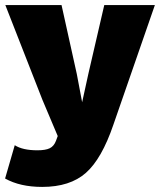

<svg xmlns="http://www.w3.org/2000/svg" viewBox="-24 -520 629 755"><path d="M585 -500 422 -30Q376 105 313.5 160Q251 215 142 215Q55 215 -4 182L34 51Q65 71 123 71Q155 71 171.5 63Q188 55 196 34L203 15L143 -127L-3 -500H218L278 -229L299 -118L324 -232L386 -500Z"/></svg>

Font: Elaine Sans ExtraBold
Style: Regular
Weight: 800
Designer: Wei Huang
Foundry: Wei Huang
Version: Version 2.001;December 24, 2019;FontCreator 12.0.0.2547 64-b